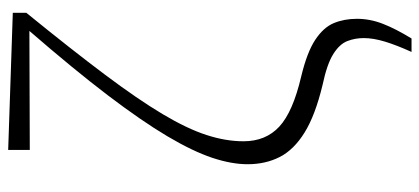

<svg xmlns="http://www.w3.org/2000/svg" viewBox="-308 -534 1061 486"><g transform="rotate(-90 223.0 -290.5)"><path d="M335 220.2Q352.1 182.6 361.1 153.1Q370.1 123.5 370.1 99.1Q370.1 77.1 362.5 57.6Q355 38.1 329.8 22.2Q304.7 6.3 252 -4.9Q174.8 -23.4 131.1 -50.5Q87.4 -77.6 69.1 -113.5Q50.8 -149.4 50.8 -194.8Q50.8 -235.4 67.1 -284.4Q83.5 -333.5 121.8 -398.2Q160.2 -462.9 225.3 -548.6Q290.5 -634.3 388.2 -747.1L86.9 -746.1V-800.8L434.1 -789.1V-754.9Q340.3 -639.6 277.6 -555.9Q214.8 -472.2 177.7 -409.9Q140.6 -347.7 124.8 -298.8Q108.9 -250 108.9 -205.1Q108.9 -148.9 146 -114.5Q183.1 -80.1 272.9 -59.1Q334 -44.4 365.5 -23.7Q397 -2.9 408 23.4Q418.9 49.8 418.9 82Q418.9 115.2 406.2 147.7Q393.6 180.2 369.1 220.2Z"/></g></svg>

Font: Source Han Serif TW ExtraLight
Style: Regular
Weight: 250
Designer: Ryoko NISHIZUKA Ë•øÂ°öÊ∂ºÂ≠ê (kana & ideographs); Frank Grie√ühammer (Latin, Greek & Cyrillic); Wenlong ZHANG Âº†ÊñáÈæô 
Foundry: Adobe
Version: Version 2.003;hotconv 1.1.1;makeotfexe 2.6.0